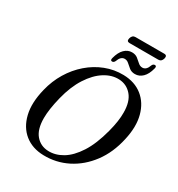

<svg xmlns="http://www.w3.org/2000/svg" viewBox="-224 -1113 1179 1270"><g transform="rotate(30 366.0 -477.5)"><path d="M494 -712Q580.5 -710 638.5 -663.8Q696.5 -617.5 717.8 -537Q739 -456.5 715 -351Q690 -236 628.5 -153.8Q567 -71.5 481.5 -28.2Q396 15 298.5 12.5Q213 10.5 154.8 -36.2Q96.5 -83 76.5 -166.5Q56.5 -250 84.5 -362Q103 -438.5 142 -503Q181 -567.5 236 -615Q291 -662.5 356.8 -688Q422.5 -713.5 494 -712ZM312.5 -27.5Q367.5 -25.5 421 -57.5Q474.5 -89.5 520 -160Q565.5 -230.5 595.5 -344.5Q607.5 -390 613 -428Q618.5 -466 618 -496.5Q618 -580.5 579.8 -625Q541.5 -669.5 483 -672Q427 -674.5 372.2 -640Q317.5 -605.5 273 -536.5Q228.5 -467.5 203.5 -367Q191 -316.5 185 -275.8Q179 -235 179 -202.5Q179 -116.5 216 -73Q253 -29.5 312.5 -27.5ZM554.5 -754.5Q528.5 -754.5 511.2 -768Q494 -781.5 479.5 -795Q465 -808.5 447 -808.5Q417 -808.5 402 -765.5Q395 -751 382.5 -751Q367 -751 373 -772.5Q385.5 -821 410.5 -845.5Q435.5 -870 467.5 -870Q494 -870 511.2 -856.5Q528.5 -843 543 -829.5Q557.5 -816 576 -816Q606 -816 620.5 -858.5Q627 -873 640 -873Q655.5 -873 649.5 -851.5Q637 -803 612 -778.8Q587 -754.5 554.5 -754.5ZM404.5 -941Q412 -968.5 436 -968.5H656Q680 -968.5 673 -941.5Q665.5 -914.5 641.5 -914.5H421.5Q397.5 -914.5 404.5 -941Z"/></g></svg>

Font: Fraunces 72pt Soft
Style: Italic
Weight: 400
Italic angle: -16°
Version: Version 1.000;[b76b70a41]